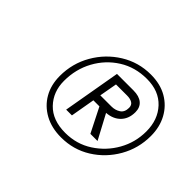

<svg xmlns="http://www.w3.org/2000/svg" viewBox="-91 -862 684 684"><g transform="rotate(45 251.5 -519.5)"><path d="M267 -327Q219 -327 183.5 -346.5Q148 -366 128.5 -400Q109 -434 109 -479Q109 -542 139.5 -595Q170 -648 221.5 -680Q273 -712 335 -712Q383 -712 417.5 -692Q452 -672 471 -637Q490 -602 490 -557Q490 -495 460 -442.5Q430 -390 379.5 -358.5Q329 -327 267 -327ZM332 -410 280 -513H313L368 -410ZM266 -349Q323 -349 368.5 -378.5Q414 -408 440.5 -455Q467 -502 467 -557Q467 -616 432 -653.5Q397 -691 336 -691Q277 -691 231 -662Q185 -633 158.5 -584.5Q132 -536 132 -477Q132 -422 167 -385.5Q202 -349 266 -349ZM210 -410 248 -628H331Q360 -628 375.5 -615Q391 -602 391 -578Q391 -543 369 -522.5Q347 -502 309 -502H255L239 -410ZM260 -532H316Q335 -532 349.5 -541.5Q364 -551 364 -573Q364 -587 354 -593Q344 -599 328 -599H272Z"/></g></svg>

Font: DM Sans Thin
Style: Italic
Weight: 250
Italic angle: -10°
Designer: Colophon Foundry, Jonny Pinhorn
Foundry: Colophon Foundry
Version: Version 4.004;gftools[0.9.30]